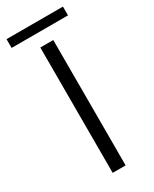

<svg xmlns="http://www.w3.org/2000/svg" viewBox="-232 -748 638 796"><g transform="rotate(-30 87.0 -350.0)"><path d="M56 0V-600H118V0ZM-48 -658V-700H222V-658Z"/></g></svg>

Font: Big Shoulders Text Light
Style: Regular
Weight: 300
Designer: Patric King
Foundry: XO Type Co
Version: Version 1.000; ttfautohint (v1.8.2)